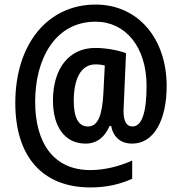

<svg xmlns="http://www.w3.org/2000/svg" viewBox="-20 -737 796 841"><path d="M710 -360C710 -568 585 -717 399 -717C188 -717 47 -543 47 -286C47 -51 166 84 376 84C447 84 506 70 559 46V-34C506 -9 438 8 376 8C215 8 134 -110 134 -292C134 -477 220 -642 399 -642C529 -642 622 -532 622 -361C622 -243 601 -183 560 -183C538 -183 521 -200 521 -251C521 -259 522 -278 523 -297L532 -504C496 -518 441 -527 397 -527C284 -527 212 -439 212 -297C212 -180 265 -108 355 -108C405 -108 439 -137 460 -185H467C476 -137 508 -108 559 -108C656 -108 710 -214 710 -360ZM303 -295C303 -389 333 -455 398 -455C414 -455 428 -453 439 -450L433 -331C428 -233 410 -183 365 -183C326 -183 303 -218 303 -295Z"/></svg>

Font: Noto Sans Sinhala UI Condensed SemiBold
Style: Regular
Weight: 600
Width: 3
Designer: Jelle Bosma - Monotype Design Team
Foundry: Monotype Imaging Inc.
Version: Version 2.006